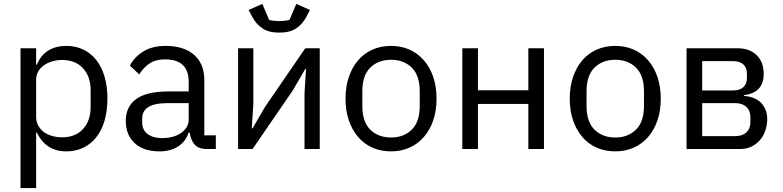

<svg xmlns="http://www.w3.org/2000/svg" viewBox="-20 -763 4008 983"><path d="M85 0ZM85 -516H165V-432H169Q189 -481 227.5 -504.5Q266 -528 320 -528Q368 -528 407 -509Q446 -490 473.5 -455Q501 -420 515.5 -370Q530 -320 530 -258Q530 -196 515.5 -146Q501 -96 473.5 -61Q446 -26 407 -7Q368 12 320 12Q215 12 169 -84H165V200H85ZM298 -60Q366 -60 405 -102.5Q444 -145 444 -214V-302Q444 -371 405 -413.5Q366 -456 298 -456Q271 -456 246.5 -448.5Q222 -441 204 -428Q186 -415 175.5 -396.5Q165 -378 165 -357V-165Q165 -140 175.5 -120.5Q186 -101 204 -87.5Q222 -74 246.5 -67Q271 -60 298 -60Z M624 0ZM1040 0Q995 0 975.5 -24Q956 -48 951 -84H946Q929 -36 890 -12Q851 12 797 12Q715 12 669.5 -30Q624 -72 624 -144Q624 -217 677.5 -256Q731 -295 844 -295H946V-346Q946 -401 916 -430Q886 -459 824 -459Q777 -459 745.5 -438Q714 -417 693 -382L645 -427Q666 -469 712 -498.5Q758 -528 828 -528Q922 -528 974 -482Q1026 -436 1026 -354V-70H1085V0ZM810 -56Q840 -56 865 -63Q890 -70 908 -83Q926 -96 936 -113Q946 -130 946 -150V-235H840Q771 -235 739.5 -215Q708 -195 708 -157V-136Q708 -98 735.5 -77Q763 -56 810 -56Z M1199 0ZM1199 -516H1277V-230L1269 -106H1273L1337 -216L1543 -516H1617V0H1539V-286L1547 -410H1543L1479 -300L1273 0H1199ZM1410 -596Q1356 -596 1324 -617.5Q1292 -639 1273 -674L1253 -712L1323 -743L1358 -661Q1370 -658 1384 -656.5Q1398 -655 1410 -655Q1422 -655 1436 -656.5Q1450 -658 1462 -661L1497 -743L1567 -712L1547 -674Q1528 -639 1496 -617.5Q1464 -596 1410 -596Z M1749 0ZM1982 12Q1930 12 1887 -7Q1844 -26 1813.5 -61.5Q1783 -97 1766 -146.5Q1749 -196 1749 -258Q1749 -319 1766 -369Q1783 -419 1813.5 -454.5Q1844 -490 1887 -509Q1930 -528 1982 -528Q2034 -528 2076.5 -509Q2119 -490 2150 -454.5Q2181 -419 2198 -369Q2215 -319 2215 -258Q2215 -196 2198 -146.5Q2181 -97 2150 -61.5Q2119 -26 2076.5 -7Q2034 12 1982 12ZM1982 -59Q2047 -59 2088 -99Q2129 -139 2129 -221V-295Q2129 -377 2088 -417Q2047 -457 1982 -457Q1917 -457 1876 -417Q1835 -377 1835 -295V-221Q1835 -139 1876 -99Q1917 -59 1982 -59Z M2347 -516H2427V-301H2685V-516H2765V0H2685V-231H2427V0H2347Z M2897 0ZM3130 12Q3078 12 3035 -7Q2992 -26 2961.5 -61.5Q2931 -97 2914 -146.5Q2897 -196 2897 -258Q2897 -319 2914 -369Q2931 -419 2961.5 -454.5Q2992 -490 3035 -509Q3078 -528 3130 -528Q3182 -528 3224.5 -509Q3267 -490 3298 -454.5Q3329 -419 3346 -369Q3363 -319 3363 -258Q3363 -196 3346 -146.5Q3329 -97 3298 -61.5Q3267 -26 3224.5 -7Q3182 12 3130 12ZM3130 -59Q3195 -59 3236 -99Q3277 -139 3277 -221V-295Q3277 -377 3236 -417Q3195 -457 3130 -457Q3065 -457 3024 -417Q2983 -377 2983 -295V-221Q2983 -139 3024 -99Q3065 -59 3130 -59Z M3495 -516H3755Q3818 -516 3854 -480.5Q3890 -445 3890 -385Q3890 -288 3789 -276V-272Q3849 -267 3878.5 -234.5Q3908 -202 3908 -154Q3908 -123 3898.5 -95Q3889 -67 3871 -46Q3853 -25 3827 -12.5Q3801 0 3768 0H3495ZM3744 -66Q3780 -66 3801 -85Q3822 -104 3822 -139V-162Q3822 -197 3801 -216Q3780 -235 3744 -235H3575V-66ZM3734 -300Q3767 -300 3785.5 -316.5Q3804 -333 3804 -364V-386Q3804 -417 3785.5 -433.5Q3767 -450 3734 -450H3575V-300Z"/></svg>

Font: Aneliza
Style: Regular
Weight: 400
Designer: Mike Abbink, Paul van der Laan, Pieter van Rosmalen
Foundry: Bold Monday
Version: Version 3.001;September 8, 2019;FontCreator 11.5.0.2425 64-b